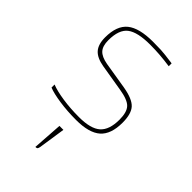

<svg xmlns="http://www.w3.org/2000/svg" viewBox="-221 -584 892 892"><g transform="rotate(45 224.5 -138.0)"><path d="M234 -485Q152 -485 117 -458.5Q82 -432 82 -362Q82 -324 99 -305.5Q116 -287 155 -280L289 -258Q353 -247 376.5 -221.5Q400 -196 400 -138Q400 -62 361.5 -28Q323 6 238 6Q180 6 129 -1.5Q78 -9 51 -20V-40Q81 -28 131 -20.5Q181 -13 238 -13Q315 -13 347.5 -42Q380 -71 380 -138Q380 -187 360 -208Q340 -229 283 -238L151 -260Q104 -268 83 -291.5Q62 -315 62 -361Q62 -438 103 -471Q144 -504 234 -504Q263 -504 286.5 -503Q310 -502 366 -494V-475Q332 -480 300 -482.5Q268 -485 234 -485ZM229 80 209 213Q207 222 204.5 225Q202 228 195 228H193L203 80Z"/></g></svg>

Font: Blinker Thin
Style: Regular
Weight: 100
Designer: Juergen Huber
Foundry: supertype
Version: Version 1.017;hotconv 1.0.117;makeotfexe 2.5.65602